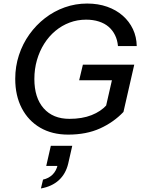

<svg xmlns="http://www.w3.org/2000/svg" viewBox="-20 -750 804 1084"><path d="M365 10Q274 10 207 -29Q140 -68 103 -139Q66 -210 66 -305Q66 -375 87 -439Q108 -503 146 -556Q184 -609 234.5 -648Q285 -687 345.5 -708.5Q406 -730 472 -730Q534 -730 585 -712Q636 -694 673 -661.5Q710 -629 730.5 -585.5Q751 -542 752 -490H646Q643 -524 629.5 -551.5Q616 -579 593.5 -598.5Q571 -618 538.5 -628.5Q506 -639 466 -639Q417 -639 373 -622.5Q329 -606 292.5 -575.5Q256 -545 229.5 -503Q203 -461 188.5 -410.5Q174 -360 174 -304Q174 -198 226.5 -138.5Q279 -79 372 -79Q444 -79 497 -100Q550 -121 582 -157L677 -118Q622 -60 545 -25Q468 10 365 10ZM571 -118 619 -328 642 -297H427L448 -385H738L677 -118ZM211 314 223 264Q255 257 276.5 236Q298 215 306 180L342 187H241L267 73H388L365 174Q351 232 312 267.5Q273 303 211 314Z"/></svg>

Font: Instrument Sans Medium
Style: Italic
Weight: 500
Italic angle: -13°
Designer: Rodrigo Fuenzalida
Foundry: fragTYPE
Version: Version 1.000;gftools[0.9.28]